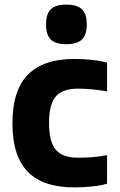

<svg xmlns="http://www.w3.org/2000/svg" viewBox="-20 -805 522 834"><path d="M303 9Q167 9 100.5 -59Q34 -127 34 -270Q34 -412 101 -480.5Q168 -549 303 -549Q341 -549 378.5 -545Q416 -541 445 -533V-408Q377 -420 319 -420Q251 -420 222 -385.5Q193 -351 193 -271Q193 -190 222 -155Q251 -120 318 -120Q355 -120 384 -122.5Q413 -125 445 -131V-7Q418 1 379.5 5Q341 9 303 9ZM268 -613Q221 -613 200.5 -633.5Q180 -654 180 -699Q180 -744 200.5 -764.5Q221 -785 268 -785Q315 -785 336 -764.5Q357 -744 357 -699Q357 -654 336 -633.5Q315 -613 268 -613Z"/></svg>

Font: Encode Sans Narrow
Style: Bold
Weight: 700
Designer: Pablo Impallari, Andres Torresi
Foundry: Pablo Impallari, Andres Torresi
Version: Version 1.000; ttfautohint (v1.00) -l 8 -r 50 -G 200 -x 14 -